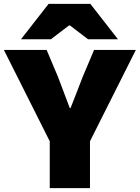

<svg xmlns="http://www.w3.org/2000/svg" viewBox="-31 -968 719 988"><path d="M225 -241 -11 -711H209L268 -571L328 -412H332L367 -501L394 -571L453 -711H668L432 -241V0H225ZM219 -948H434L576 -766H422L329 -837H324L231 -766H77Z"/></svg>

Font: Nebula Sans Black
Style: Regular
Weight: 900
Designer: Paul D. Hunt for Adobe (as Source Sans)
Foundry: Nebula Entertainment & Broadcasting LLC
Version: Version 1.010